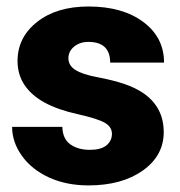

<svg xmlns="http://www.w3.org/2000/svg" viewBox="-20 -558 552 588"><path d="M322.8 -148.4Q322.8 -169.4 300.8 -182.1Q278.8 -194.8 217.3 -208.5Q155.8 -222.2 115.7 -244.4Q75.7 -266.6 54.7 -298.3Q33.7 -330.1 33.7 -371.1Q33.7 -443.8 93.8 -491Q153.8 -538.1 251 -538.1Q355.5 -538.1 418.9 -490.7Q482.4 -443.4 482.4 -366.2H317.4Q317.4 -429.7 250.5 -429.7Q224.6 -429.7 207 -415.3Q189.5 -400.9 189.5 -379.4Q189.5 -357.4 210.9 -343.8Q232.4 -330.1 279.5 -321.3Q326.7 -312.5 362.3 -300.3Q481.4 -259.3 481.4 -153.3Q481.4 -81.1 417.2 -35.6Q353 9.8 251 9.8Q183.1 9.8 129.9 -14.6Q76.7 -39.1 46.9 -81.1Q17.1 -123 17.1 -169.4H170.9Q171.9 -132.8 195.3 -116Q218.8 -99.1 255.4 -99.1Q289.1 -99.1 305.9 -112.8Q322.8 -126.5 322.8 -148.4Z"/></svg>

Font: Roboto
Style: Regular
Weight: 900
Designer: Google
Version: Version 2.001171; 2014